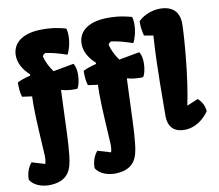

<svg xmlns="http://www.w3.org/2000/svg" viewBox="-112 -914 1423 1246"><g transform="rotate(-10 599.5 -290.5)"><path d="M25.9 44.9C0 73.7 -12.7 116.7 -11.2 154.3C16.6 198.2 73.7 210.9 112.8 210.9C166 210.9 211.9 196.3 239.7 159.2C262.7 128.4 270 86.9 274.9 42.5C284.7 -43 285.6 -143.1 290 -240.2C292 -291 294.4 -340.3 295.9 -384.8C323.7 -376.5 352.5 -373 382.3 -373C388.7 -373 394.5 -373 400.9 -373.5C412.1 -386.2 421.9 -425.8 421.9 -464.8C421.9 -492.2 417 -519.5 404.8 -537.6L269 -512.7C244.6 -545.4 223.6 -589.4 217.8 -619.1C218.8 -626 228 -636.2 238.3 -638.2C287.6 -630.9 321.3 -620.6 377 -602.5C394.5 -634.8 405.3 -682.6 405.3 -723.1C405.3 -741.2 402.8 -757.8 398.4 -771C321.3 -792.5 272.5 -792.5 242.2 -792.5C126.5 -792.5 49.3 -747.1 45.4 -661.1C43 -605.5 74.2 -556.6 116.2 -518.6L114.3 -510.7C84 -503.4 52.2 -493.7 28.3 -481C27.8 -443.8 29.3 -416.5 39.1 -384.8L104 -376L103.5 -364.3C103 -350.1 102.5 -335 102.5 -319.3C102.5 -211.4 114.3 -67.9 117.7 13.7C118.7 33.2 116.7 56.6 111.8 70.8ZM459.5 44.9C433.6 73.7 420.9 116.7 422.4 154.3C450.2 198.2 507.3 210.9 546.4 210.9C599.6 210.9 645.5 196.3 673.3 159.2C696.3 128.4 703.6 86.9 708.5 42.5C718.3 -43 719.2 -143.1 723.6 -240.2C725.6 -291 728 -340.3 729.5 -384.8C757.3 -376.5 786.1 -373 815.9 -373C822.3 -373 828.1 -373 834.5 -373.5C845.7 -386.2 855.5 -425.8 855.5 -464.8C855.5 -492.2 850.6 -519.5 838.4 -537.6L702.6 -512.7C678.2 -545.4 657.2 -589.4 651.4 -619.1C652.3 -626 661.6 -636.2 671.9 -638.2C721.2 -630.9 754.9 -620.6 810.5 -602.5C828.1 -634.8 838.9 -682.6 838.9 -723.1C838.9 -741.2 836.4 -757.8 832 -771C754.9 -792.5 706.1 -792.5 675.8 -792.5C560.1 -792.5 482.9 -747.1 479 -661.1C476.6 -605.5 507.8 -556.6 549.8 -518.6L547.9 -510.7C517.6 -503.4 485.8 -493.7 461.9 -481C461.4 -443.8 462.9 -416.5 472.7 -384.8L537.6 -376L537.1 -364.3C536.6 -350.1 536.1 -335 536.1 -319.3C536.1 -211.4 547.9 -67.9 551.3 13.7C552.2 33.2 550.3 56.6 545.4 70.8ZM934.1 -108.9C931.6 -14.6 985.4 9.8 1041 9.8C1145 9.8 1203.1 -85.4 1203.1 -85.4C1199.2 -120.1 1185.1 -149.9 1158.7 -172.4L1086.4 -142.1L1085.4 -143.1C1122.6 -313 1143.6 -582 1145 -666C1147 -750.5 1100.6 -792.5 1018.6 -792.5C951.7 -792.5 894.5 -757.8 875.5 -733.9C874.5 -698.2 877.9 -676.8 887.2 -638.7L947.3 -628.4C932.6 -411.6 936 -197.3 934.1 -108.9Z"/></g></svg>

Font: Kavoon
Style: Regular
Weight: 400
Designer: Viktoriya Grabowska
Foundry: Viktoriya Grabowska
Version: Version 1.002